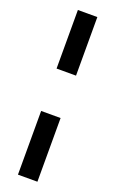

<svg xmlns="http://www.w3.org/2000/svg" viewBox="-157 -698 529 881"><g transform="rotate(20 108.0 -258.0)"><path d="M60 144V-167H155V144ZM60 -374V-660H155V-374Z"/></g></svg>

Font: Bricolage Grotesque 24pt Condensed Medium
Style: Regular
Weight: 500
Width: 3
Designer: Mathieu Triay
Foundry: Atelier Triay
Version: Version 1.001;gftools[0.9.33.dev8+g029e19f]